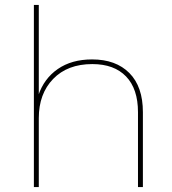

<svg xmlns="http://www.w3.org/2000/svg" viewBox="-20 -762 702 782"><path d="M118 -742H138V-370L136 -373Q159 -442 215.5 -481Q272 -520 355 -520Q452 -520 507 -464.5Q562 -409 562 -305V0H542V-305Q542 -400 493.5 -450.5Q445 -501 356 -501Q255 -501 196.5 -440.5Q138 -380 138 -281V0H118Z"/></svg>

Font: iiserrat Thin
Style: Regular
Weight: 100
Designer: Akira Ohta
Foundry: Akira Ohta
Version: Version 1.200;Glyphs 3.3.1 (3343)